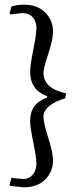

<svg xmlns="http://www.w3.org/2000/svg" viewBox="-20 -669 349 822"><path d="M192.5 -216C210.2 -230 232.3 -240.7 259 -248L263 -269C198.3 -283.7 166 -313 166 -357C166 -369 172.8 -396 186.5 -438C200.2 -480 207 -511.7 207 -533C207 -565.7 195.8 -593.2 173.5 -615.5C151.2 -637.8 121 -649 83 -649C63 -649 45 -646.3 29 -641L21 -613L24 -607L74 -613C95.3 -613 111 -606.7 121 -594C131 -581.3 136 -566.3 136 -549C136 -531.7 131.5 -500.7 122.5 -456C113.5 -411.3 109 -380 109 -362C109 -310 133.3 -275 182 -257V-251C133.3 -235 109 -201.7 109 -151C109 -133.7 113.5 -103.2 122.5 -59.5C131.5 -15.8 136 14.7 136 32C136 49.3 131 64.5 121 77.5C111 90.5 98 97 82 97C66 97 48.3 95.3 29 92L21 122L24 127L81 133C120.3 133 151.2 121.8 173.5 99.5C195.8 77.2 207 49.7 207 17C207 -3.7 200.2 -35.7 186.5 -79C172.8 -122.3 166 -152.5 166 -169.5C166 -186.5 174.8 -202 192.5 -216Z"/></svg>

Font: Alegreya SC
Style: Regular
Weight: 400
Designer: Juan Pablo del Peral
Foundry: Juan Pablo del Peral
Version: Version 1.003